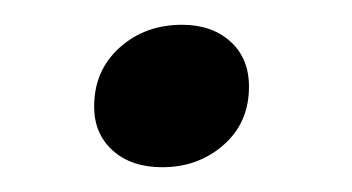

<svg xmlns="http://www.w3.org/2000/svg" viewBox="-20 -262 284 155"><path d="M56 -176Q56 -205 76.5 -223.5Q97 -242 127 -242Q151 -242 166 -228.5Q181 -215 181 -192Q181 -163 160.5 -145Q140 -127 111 -127Q86 -127 71 -140.5Q56 -154 56 -176Z"/></svg>

Font: Unna
Style: Italic
Weight: 400
Italic angle: -8.05°
Designer: Jorge de Buen Unna
Foundry: Omnibus-Type
Version: Version 2.008